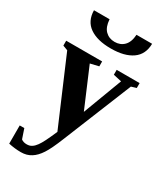

<svg xmlns="http://www.w3.org/2000/svg" viewBox="-220 -778 939 1087"><g transform="rotate(30 250.0 -234.5)"><path d="M226 14 43 -414 11 -426V-458H246V-426L191 -413L299 -159L395 -414L341 -426V-458H491V-426L458 -416L277 30Q245 110 222 145Q198 182 170 199Q142 217 104 217Q64 217 23 208V89H53L74 151Q88 162 110 162Q130 162 143 153Q157 144 169 127Q180 112 193 86Q205 62 226 14ZM252 -546H250Q162 -546 112 -581Q62 -616 61 -686H163Q166 -637 190 -613Q214 -589 251 -589Q288 -589 312 -613Q336 -637 339 -686H441Q440 -616 390 -581Q340 -546 252 -546Z"/></g></svg>

Font: Libra Serif Modern
Style: Bold
Weight: 700
Designer: Stefan Peev, Context Ltd
Foundry: Ascender Corporation
Version: Version 1.000